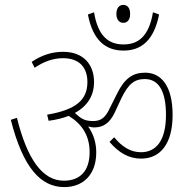

<svg xmlns="http://www.w3.org/2000/svg" viewBox="-20 -843 770 782"><path d="M454 -786C454 -762 467 -750 482 -750C498 -750 510 -761 510 -786C510 -811 499 -823 482 -823C466 -823 454 -811 454 -786ZM628 -784 603 -793C587 -696 544 -662 483 -662C422 -662 379 -696 363 -793L338 -784C358 -679 410 -637 483 -637C556 -637 607 -679 628 -784ZM372 -222C372 -260 362 -295 339 -328C347 -326 355 -324 364 -324C404 -324 428 -345 447 -384L474 -442C503 -502 528 -521 570 -521C629 -521 656 -467 656 -375C656 -269 615 -223 554 -223C513 -223 478 -244 445 -284L426 -265C464 -221 504 -197 555 -197C629 -197 683 -252 683 -375C683 -494 636 -547 571 -547C521 -547 488 -524 458 -464L427 -402C409 -364 392 -350 359 -350C324 -350 310 -360 285 -383C338 -412 363 -455 363 -509C363 -580 320 -632 237 -632C191 -632 149 -618 109 -591L121 -567C158 -592 196 -606 237 -606C303 -606 336 -568 336 -509C336 -437 291 -396 172 -376L178 -351C209 -355 236 -362 260 -371C315 -337 345 -290 345 -223C345 -149 308 -107 240 -107C154 -107 91 -193 49 -363L24 -355C74 -159 146 -81 242 -81C318 -81 372 -131 372 -222Z"/></svg>

Font: Noto Sans Devanagari SemiCondensed Thin
Style: Regular
Weight: 100
Width: 4
Designer: Jelle Bosma - Monotype Design Team
Foundry: Monotype Imaging Inc.
Version: Version 2.004